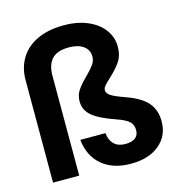

<svg xmlns="http://www.w3.org/2000/svg" viewBox="-113 -876 953 992"><g transform="rotate(-15 363.5 -380.5)"><path d="M52 -549Q52 -613 82 -663.5Q112 -714 171.5 -742.5Q231 -771 316 -771Q390 -771 445 -746.5Q500 -722 528.5 -681.5Q557 -641 557 -594Q557 -545 535 -513Q513 -481 474 -445Q453 -426 443.5 -414.5Q434 -403 434 -392Q434 -375 453.5 -362Q473 -349 532 -328Q608 -301 642 -261.5Q676 -222 676 -161Q676 -84 619.5 -37Q563 10 467 10Q372 10 313.5 -39Q255 -88 245 -177H380Q383 -139 405 -117.5Q427 -96 465 -96Q500 -96 518.5 -110Q537 -124 537 -152Q537 -180 518.5 -197.5Q500 -215 450 -232Q366 -261 329.5 -292Q293 -323 293 -370Q293 -403 310.5 -429Q328 -455 361 -487Q390 -516 403.5 -535Q417 -554 417 -577Q417 -613 388.5 -633.5Q360 -654 311 -654Q249 -654 220.5 -623.5Q192 -593 192 -535V0H52Z"/></g></svg>

Font: MSTAGE SemiBold
Style: Regular
Weight: 600
Designer: Ninad Kale (Devanagari), Jonny Pinhorn (Latin)
Foundry: Indian Type Foundry
Version: 4.004